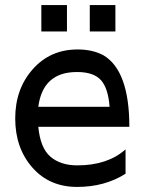

<svg xmlns="http://www.w3.org/2000/svg" viewBox="-20 -725 570 757"><path d="M334 -705V-601H435V-705ZM143 -705V-601H244V-705ZM490 -225Q490 -446 388 -507Q345 -530 286 -530Q178 -530 109 -452Q40 -374 40 -258Q40 -141 108 -64Q175 12 284 12Q393 12 475 -40V-136Q404 -73 285 -73Q218 -73 178 -108Q139 -142 131 -225ZM285 -441Q350 -441 379 -408Q407 -375 412 -304H131Q149 -441 283 -441Z"/></svg>

Font: Sawarabi Gothic
Style: Regular
Weight: 400
Designer: mshio (mshio@users.sourceforge.jp)
Version: Version 20141215